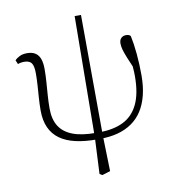

<svg xmlns="http://www.w3.org/2000/svg" viewBox="-90 -709 888 985"><g transform="rotate(-10 354.5 -217.0)"><path d="M363 197 350 189 359 1 365 -631H398L401 -2L406 184ZM364 12Q304 12 256.5 1Q209 -10 176 -33.5Q143 -57 126 -94.5Q109 -132 109 -184Q109 -217 111.5 -251Q114 -285 116 -316.5Q118 -348 118 -376Q118 -415 107 -430Q96 -445 69 -445Q60 -445 51.5 -443.5Q43 -442 36 -439L27 -460Q36 -470 52 -478Q68 -486 91 -486Q118 -486 134.5 -475Q151 -464 158.5 -443Q166 -422 166 -391Q166 -357 163.5 -323Q161 -289 158.5 -255Q156 -221 156 -186Q156 -130 178.5 -94Q201 -58 247.5 -40Q294 -22 367 -22ZM384 12 387 -22Q460 -22 511 -47Q562 -72 589 -127.5Q616 -183 616 -274Q616 -297 614 -320Q612 -343 610 -371H621L628 -291Q606 -342 593.5 -372.5Q581 -403 576.5 -420.5Q572 -438 572 -451Q572 -470 582 -479.5Q592 -489 606 -489Q615 -489 621 -487Q627 -485 631 -480Q640 -438 645 -384Q650 -330 650 -272Q650 -215 638.5 -169Q627 -123 605 -89Q583 -55 550.5 -32.5Q518 -10 476.5 1Q435 12 384 12Z"/></g></svg>

Font: Source Serif 4 18pt Light
Style: Regular
Weight: 300
Designer: Frank Grießhammer
Foundry: Adobe Systems Incorporated
Version: Version 4.004;hotconv 1.0.116;makeotfexe 2.5.65601